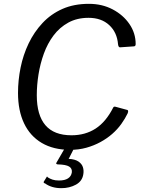

<svg xmlns="http://www.w3.org/2000/svg" viewBox="-20 -772 747 1002"><path d="M444 -752Q513 -752 568 -723Q623 -694 655.5 -646.5Q688 -599 688 -542Q688 -530 678 -530L606 -525Q598 -525 596 -541Q591 -603 550 -641Q509 -679 442 -679Q382 -679 336.5 -654Q291 -629 259.5 -587Q228 -545 209 -492.5Q190 -440 181 -384Q172 -328 172 -275Q172 -171 217 -118.5Q262 -66 353 -66Q425 -66 479 -101Q533 -136 571 -211Q574 -218 586 -214L645 -198Q652 -195 646 -180Q633 -153 613 -125Q593 -97 565.5 -73Q538 -49 504 -30.5Q470 -12 430.5 -1Q391 10 346 10Q259 10 198 -26Q137 -62 105.5 -128.5Q74 -195 74 -287Q74 -353 87.5 -419.5Q101 -486 129.5 -545.5Q158 -605 202 -652Q246 -699 306 -725.5Q366 -752 444 -752ZM415 136Q410 173 376.5 191.5Q343 210 300 210Q274 210 252.5 203.5Q231 197 215 185Q212 185 209.5 182.5Q207 180 208 177L224 151Q225 148 226.5 150Q228 152 230 154Q241 161 254.5 165.5Q268 170 288 170Q318 170 335 159Q352 148 355 127Q357 107 340.5 97Q324 87 283 86Q277 86 274.5 83.5Q272 81 274 78L322 -5H370L340 54Q338 56 338 56.5Q338 57 339 57Q372 59 389.5 71Q407 83 412.5 100Q418 117 415 136Z"/></svg>

Font: Libre Franklin
Style: Italic
Weight: 400
Italic angle: -8°
Designer: Pablo Impallari, Rodrigo Fuenzalida, Nhung Nguyen
Foundry: Impallari Type
Version: Version 3.000